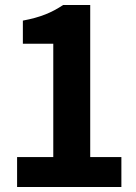

<svg xmlns="http://www.w3.org/2000/svg" viewBox="-20 -744 540 764"><path d="M48 0H463V-119H339V-724H231C186 -694 141 -675 71 -662V-570H192V-119H48Z"/></svg>

Font: Noto Sans Mono CJK JP Bold
Style: Regular
Weight: 700
Designer: Ryoko NISHIZUKA (kana & ideographs); Paul D. Hunt (Latin, Greek & Cyrillic); Wenlong ZHANG (bopomofo); Sandoll Communica
Foundry: Adobe Systems Incorporated
Version: Version 1.004;PS 1.004;hotconv 1.0.82;makeotf.lib2.5.63406